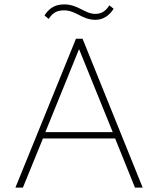

<svg xmlns="http://www.w3.org/2000/svg" viewBox="-20 -852 718 872"><path d="M50 0H84L175 -223H503L593 0H628L355 -676H325ZM182 -782 201 -766C217 -790 234 -805 271 -805C325 -805 353 -762 413 -762C451 -762 477 -783 496 -812L477 -828C461 -804 444 -789 413 -789C364 -789 336 -832 271 -832C226 -832 201 -811 182 -782ZM186 -252 339 -629 492 -252Z"/></svg>

Font: MV Cash Thin
Style: Regular
Weight: 100
Designer: Rodrigo Fuenzalida
Foundry: fragTYPE
Version: Version 1.100;Glyphs 3.1.2 (3151)